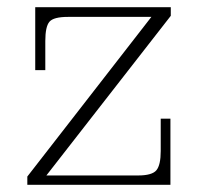

<svg xmlns="http://www.w3.org/2000/svg" viewBox="-20 -514 559 534"><path d="M56 -23 401 -467 455 -470 109 -26ZM56 0V-23L109 -26H454V0ZM78 -319V-467H169Q129 -467 117.5 -453.5Q106 -440 106 -400V-319ZM364 -26Q403 -26 415 -40.5Q427 -55 427 -94V-184H454V-26ZM78 -467V-494H455V-470L401 -467Z"/></svg>

Font: Montagu Slab 144pt ExtraLight
Style: Regular
Weight: 250
Version: Version 1.000